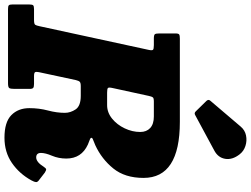

<svg xmlns="http://www.w3.org/2000/svg" viewBox="-187 -932 1096 838"><g transform="rotate(90 361.0 -513.0)"><path d="M729.5 -102.5Q700.5 -49.5 653.2 -17Q606 15.5 543 15.5Q475 15.5 444.5 -14.5Q414 -44.5 414 -93Q414 -135.5 424.2 -174Q434.5 -212.5 434.5 -248Q434.5 -272.5 419.5 -295Q404.5 -317.5 360 -317.5H318Q303.5 -317.5 299 -313Q294.5 -308.5 291.5 -296L257 -135Q254.5 -123 257 -118.2Q259.5 -113.5 274.5 -113.5H308Q320.5 -113.5 325.2 -110.2Q330 -107 330 -94V-28.5Q330 -10.5 326.2 -5.2Q322.5 0 305 0H-19Q-31 0 -34.8 -3.5Q-38.5 -7 -38.5 -19V-92.5Q-38.5 -106 -34.8 -109.8Q-31 -113.5 -18 -113.5H29Q46.5 -113.5 50 -118.5Q53.5 -123.5 56.5 -138L159.5 -613Q163 -628.5 159.5 -632.5Q156 -636.5 139 -636.5H110.5Q95 -636.5 91.5 -640.8Q88 -645 88 -660V-731Q88 -744.5 92.8 -747.2Q97.5 -750 111 -750H474Q718.5 -750 718.5 -591.5Q718.5 -510.5 677.5 -459.8Q636.5 -409 576 -381Q560.5 -374 552 -371.2Q543.5 -368.5 543.5 -363.5Q543.5 -360 551 -357.2Q558.5 -354.5 573 -348.5Q634 -320.5 634 -254.5Q634 -221 621.8 -192Q609.5 -163 609.5 -144Q609.5 -123 629 -123Q649.5 -123 670 -156Q676 -165 680.2 -166.2Q684.5 -167.5 695.5 -160.5L726.5 -136.5Q737 -129.5 736.8 -122.5Q736.5 -115.5 729.5 -102.5ZM346.5 -432.5H401Q433 -432.5 459.8 -454.2Q486.5 -476 502.2 -509.2Q518 -542.5 518 -577Q518 -604.5 500.8 -620.5Q483.5 -636.5 450.5 -636.5H385Q370.5 -636.5 367 -632.2Q363.5 -628 360.5 -614L326 -455.5Q322.5 -439.5 326.2 -436Q330 -432.5 346.5 -432.5ZM615.5 -1011Q640.5 -979 635.2 -947.8Q630 -916.5 598.5 -900L444.5 -817Q435.5 -811.5 428 -819.5L382 -866.5Q374 -875.5 382.5 -884L494.5 -1015.5Q510 -1034 533.2 -1038.8Q556.5 -1043.5 579 -1036.2Q601.5 -1029 615.5 -1011Z"/></g></svg>

Font: Besley* Narrow Heavy
Style: Italic
Weight: 800
Width: 4
Italic angle: -13°
Designer: Owen Earl
Foundry: indestructible type*
Version: Version 3.000; ttfautohint (v1.8.3)